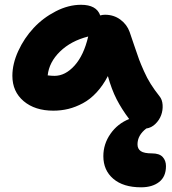

<svg xmlns="http://www.w3.org/2000/svg" viewBox="-20 -527 726 810"><path d="M205.1 -60.1Q127.4 -60.1 79.8 -100.3Q32.2 -140.6 32.2 -207Q32.2 -257.8 57.1 -312Q82 -366.2 121.8 -408.9Q161.6 -451.7 215.1 -479.2Q268.6 -506.8 321.8 -506.8Q387.2 -506.8 402.8 -461.9Q413.1 -464.8 422.9 -464.8Q460 -464.8 487.8 -444.3Q515.6 -423.8 526.9 -392.1Q533.7 -372.6 546.9 -333.3Q560.1 -293.9 567.1 -275.1Q574.2 -256.3 587.2 -227.1Q600.1 -197.8 616 -172.6Q631.8 -147.5 652.8 -121.1Q664.6 -106.9 666 -84.5Q667.5 -62 659.9 -41.3Q652.3 -20.5 635.5 -4.2Q618.7 12.2 597.2 15.1Q560.1 43.5 560.1 82Q560.1 101.1 574 110.6Q587.9 120.1 621.1 120.1Q652.3 120.1 666.3 135.3Q680.2 150.4 680.2 173.8Q680.2 218.3 651.4 240.7Q622.6 263.2 575.2 263.2Q500 263.2 458 227.3Q416 191.4 416 131.8Q416 80.6 446 37.6Q476.1 -5.4 524.9 -24.9Q493.2 -66.9 471.9 -108.4Q450.7 -149.9 435.1 -206.1Q414.6 -166.5 387.5 -137.2Q360.4 -107.9 329.8 -91.6Q299.3 -75.2 268.6 -67.6Q237.8 -60.1 205.1 -60.1ZM210 -207Q255.4 -207 294.4 -250.2Q333.5 -293.5 352.1 -373Q279.3 -354.5 233.2 -309.6Q187 -264.6 181.2 -209Q198.7 -207 210 -207Z"/></svg>

Font: Shantell Sans Irregular Bouncy
Style: Bold
Weight: 700
Designer: Stephen Nixon, Anya Danilova, Shantell Martin
Foundry: Arrow Type
Version: Version 1.006;[9816181b4]